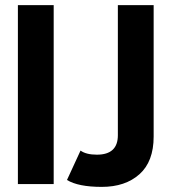

<svg xmlns="http://www.w3.org/2000/svg" viewBox="-20 -720 666 751"><path d="M50 0V-700H190V0ZM242 -16 295 -131Q317 -115 359 -115Q441 -115 441 -191V-700H581V-186Q581 -88 525.5 -38.5Q470 11 378 11Q286 11 242 -16Z"/></svg>

Font: Cal Sans
Style: Regular
Weight: 400
Designer: Designer Mark Davis DBA MarkFonts
Foundry: Designer Mark Davis DBA MarkFonts
Version: Version 1.000